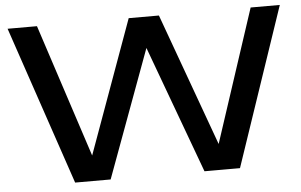

<svg xmlns="http://www.w3.org/2000/svg" viewBox="-52 -828 1420 905"><g transform="rotate(-5 658.0 -375.0)"><path d="M934 -50 1164 -750H1302L1048 0H880L627 -687H689L436 0H268L14 -750H153L382 -50L334 -51L587 -750H730L984 -50Z"/></g></svg>

Font: Unbounded Variable
Style: Regular
Weight: 400
Designer: Luke Prowse, Jean-Baptiste Morizot, Fátima Lázaro, Florian Runge
Foundry: NaN
Version: Version 1.600;FEAKit 1.0